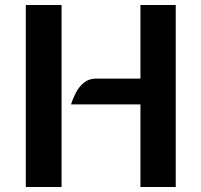

<svg xmlns="http://www.w3.org/2000/svg" viewBox="-20 -747 804 767"><path d="M541 0V-330H264Q270.5 -352 282.8 -376Q295 -400 315 -416.5Q335 -433 364 -433H541V-727H682V0ZM83 0V-727H226V0Z"/></svg>

Font: Expletus Sans
Style: Bold
Weight: 700
Version: Version 7.500